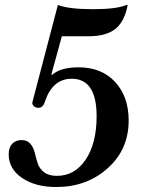

<svg xmlns="http://www.w3.org/2000/svg" viewBox="-20 -744 593 773"><path d="M229 -598 187 -445 189 -442Q223 -473 296 -473Q389 -473 443.5 -414Q498 -355 498 -259Q498 -142 413.5 -66.5Q329 9 206 9Q123 9 69 -27.5Q15 -64 15 -123Q15 -150 29 -165Q43 -180 67 -180Q90 -180 102.5 -165Q115 -150 120 -129Q125 -108 131.5 -87Q138 -66 157 -51Q176 -36 209 -36Q281 -36 325 -101.5Q369 -167 369 -276Q369 -427 269 -427Q194 -427 163 -341Q157 -322 150.5 -316Q144 -310 134 -310Q124 -310 117 -316Q110 -322 110 -331Q110 -333 213 -724Q257 -707 354 -707Q450 -707 489 -724H494Q482 -658 445 -628Q408 -598 336 -598Z"/></svg>

Font: Kolar Light
Style: Regular
Weight: 300
Designer: Ramakrishna Saiteja (Kannada); Shiva Nallaperumal (Latin)
Foundry: Indian Type Foundry
Version: Version 1.001;PS 1.0;hotconv 1.0.88;makeotf.lib2.5.647800